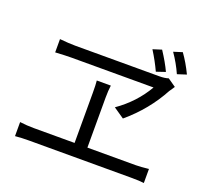

<svg xmlns="http://www.w3.org/2000/svg" viewBox="-139 -1020 1278 1182"><g transform="rotate(20 500.0 -429.5)"><path d="M877 -709Q849 -772 808 -831L865 -849Q904 -795 936 -728ZM750 -679Q722 -740 683 -802L740 -820Q784 -753 809 -699ZM233 -583Q197 -583 127 -579V-666Q189 -660 229 -660H780Q815 -660 839 -668L892 -631Q867 -593 869 -597Q790 -450 658 -339L588 -387Q703 -467 770 -583ZM830 -96Q863 -96 915 -102V-10Q888 -14 830 -14H162Q114 -14 71 -10V-102Q118 -96 162 -96H430V-424Q430 -476 427 -504H519Q514 -469 514 -424V-96Z"/></g></svg>

Font: KaiGen Gothic CN Regular
Style: Regular
Weight: 400
Designer: Ryoko NISHIZUKA  (kana & ideographs); Paul D. Hunt (Latin, Greek & Cyrillic); Wenlong ZHANG  (bopomofo); Sandoll Communi
Foundry: Adobe Systems Incorporated
Version: Version 1.002.20150501